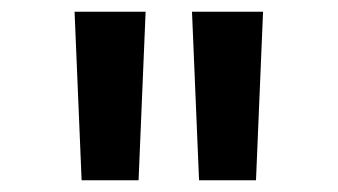

<svg xmlns="http://www.w3.org/2000/svg" viewBox="-20 -748 575 327"><path d="M119 -441H216L228 -728H107ZM307 -728 319 -441H416L428 -728Z"/></svg>

Font: Wafeq Semi Bold
Style: Regular
Weight: 600
Designer: Rasmus Andersson & Azza Alameddine
Foundry: Google & TypeTogether
Version: Version 3.000;January 28, 2025;FontCreator 15.0.0.3014 64-bi